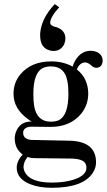

<svg xmlns="http://www.w3.org/2000/svg" viewBox="-20 -728 520 936"><path d="M142.6 -270.5Q142.6 -377.9 193.4 -398.4Q209 -404.3 228.5 -404.3Q295.9 -404.3 308.6 -332Q313.5 -306.6 313.5 -271.5Q313.5 -164.1 265.6 -141.6Q249 -134.8 227.5 -134.8Q160.2 -134.8 146.5 -210.9Q142.6 -235.4 142.6 -270.5ZM230.5 -428.7Q131.8 -428.7 79.1 -365.2Q45.9 -325.2 45.9 -270.5Q45.9 -198.2 116.2 -147.5Q125 -140.6 133.8 -135.7Q76.2 -135.7 57.6 -84Q51.8 -68.4 51.8 -51.8Q52.7 -2 90.8 25.4Q61.5 56.6 61.5 89.8Q61.5 143.6 127 169.9Q170.9 187.5 232.4 187.5Q385.7 187.5 432.6 114.3Q448.2 90.8 448.2 63.5Q448.2 -27.3 346.7 -40Q333 -42 320.3 -42L132.8 -45.9Q93.8 -48.8 92.8 -80.1Q92.8 -103.5 121.1 -109.4Q127.9 -110.4 133.8 -110.4L224.6 -109.4H227.5Q322.3 -109.4 376 -173.8Q410.2 -216.8 410.2 -272.5Q409.2 -346.7 354.5 -389.6Q368.2 -422.9 395.5 -423.8Q408.2 -423.8 425.8 -408.2Q437.5 -397.5 448.2 -397.5Q474.6 -397.5 479.5 -423.8Q480.5 -427.7 480.5 -430.7Q480.5 -462.9 449.2 -475.6Q436.5 -480.5 422.9 -480.5Q376 -480.5 347.7 -434.6Q338.9 -419.9 334 -403.3Q288.1 -428.7 230.5 -428.7ZM232.4 162.1Q126 162.1 100.6 109.4Q94.7 97.7 94.7 85Q95.7 60.5 114.3 37.1Q130.9 43 150.4 43L320.3 44.9Q388.7 44.9 398.4 73.2Q401.4 81.1 401.4 89.8Q401.4 133.8 318.4 153.3Q279.3 162.1 232.4 162.1ZM175.8 -554.7Q175.8 -497.1 218.8 -483.4Q229.5 -479.5 241.2 -479.5Q276.4 -479.5 293 -512.7Q298.8 -526.4 298.8 -540Q298.8 -577.1 262.7 -592.8Q255.9 -595.7 250 -596.7Q225.6 -602.5 224.6 -617.2Q225.6 -645.5 268.6 -692.4L247.1 -708Q182.6 -640.6 175.8 -566.4Q175.8 -559.6 175.8 -554.7Z"/></svg>

Font: Abhaya Libre SemiBold
Style: Regular
Weight: 600
Designer: Pushpananda Ekanayake, Sol Matas, Pathum Egodawatta
Foundry: Mooniak
Version: Version 1.050 ; ttfautohint (v1.6)